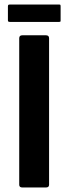

<svg xmlns="http://www.w3.org/2000/svg" viewBox="-20 -829 301 849"><path d="M197 -12Q197 0 183 0H79Q65 0 65 -12V-660Q65 -673 79 -673H183Q197 -673 197 -660ZM248 -738Q248 -734 246.5 -733Q245 -732 237 -732H25Q18 -732 16.5 -734Q15 -736 15 -740V-800Q15 -806 17 -807.5Q19 -809 25 -809H238Q245 -809 246.5 -808Q248 -807 248 -800Z"/></svg>

Font: Glory
Style: Bold
Weight: 700
Designer: Robert Leuschke
Foundry: Robert Leuschke
Version: Version 1.011